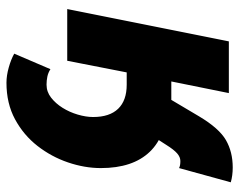

<svg xmlns="http://www.w3.org/2000/svg" viewBox="-93 -459 740 594"><g transform="rotate(90 277.0 -162.0)"><path d="M236 188Q214 188 189 181Q164 174 146 164L194 52Q205 59 217 61.5Q229 64 242 64Q264 64 282 50Q300 36 313.5 14.5Q327 -7 334.5 -32.5Q342 -58 342 -80Q342 -131 316.5 -157.5Q291 -184 242 -184H204L168 0H8L108 -500H268L232 -322H289L340 -408Q377 -470 413.5 -491Q450 -512 498 -512Q523 -512 544 -506L500 -346Q496 -348 491 -349Q486 -350 478 -350Q466 -350 454.5 -340Q443 -330 428 -306L392 -250L303 -308Q399 -308 449.5 -255.5Q500 -203 500 -104Q500 -54 482.5 -2.5Q465 49 431.5 92Q398 135 349 161.5Q300 188 236 188Z"/></g></svg>

Font: Source Sans 3 Black
Style: Italic
Weight: 900
Italic angle: -11°
Designer: Paul D. Hunt
Foundry: Adobe
Version: Version 3.052;hotconv 1.1.0;makeotfexe 2.6.0